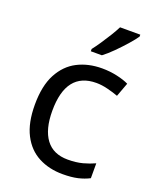

<svg xmlns="http://www.w3.org/2000/svg" viewBox="-144 -850 768 945"><g transform="rotate(20 240.0 -378.0)"><path d="M300 10Q229 10 173.5 -19Q118 -48 86.5 -109Q55 -170 55 -265Q55 -364 88 -426Q121 -488 177.5 -517Q234 -546 306 -546Q347 -546 385 -537.5Q423 -529 447 -517L420 -444Q396 -453 364 -461Q332 -469 304 -469Q146 -469 146 -266Q146 -169 184.5 -117.5Q223 -66 299 -66Q343 -66 376.5 -75Q410 -84 438 -97V-19Q411 -5 378.5 2.5Q346 10 300 10ZM425 -766V-756Q413 -738 388 -709.5Q363 -681 334.5 -652.5Q306 -624 282 -606H224V-618Q239 -637 256.5 -663Q274 -689 291 -716.5Q308 -744 319 -766Z"/></g></svg>

Font: Noto IKEA Latin
Style: Regular
Weight: 400
Designer: Monotype Design Team
Foundry: Monotype Imaging Inc.
Version: Version 1.0